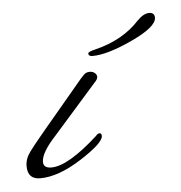

<svg xmlns="http://www.w3.org/2000/svg" viewBox="-33 -299 314 334"><g transform="rotate(-5 124.0 -132.0)"><path d="M127 -206Q127 -209 140 -212Q189 -224 218 -256Q229 -267 238.5 -267Q248 -267 248 -258Q248 -242 204 -221.5Q160 -201 134 -201Q127 -201 127 -206ZM32 -25Q32 -14 46 -14Q75 -14 128 -62Q131 -66 134.5 -66Q138 -66 138 -61Q138 -49 97.5 -23Q57 3 25 3Q3 3 3 -20Q3 -33 12 -45Q21 -57 29 -66.5Q37 -76 43.5 -84Q50 -92 70 -115.5Q90 -139 101.5 -153Q113 -167 117 -170.5Q121 -174 126.5 -174Q132 -174 135.5 -171Q139 -168 139 -164Q139 -160 133 -154L58 -69Q32 -41 32 -25Z"/></g></svg>

Font: Miss Fajardose
Style: Regular
Weight: 400
Version: Version 1.000